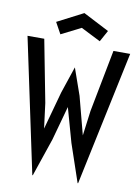

<svg xmlns="http://www.w3.org/2000/svg" viewBox="-111 -1036 820 1125"><g transform="rotate(10 298.5 -473.0)"><path d="M162.1 21.5 -7.3 -777.8H92.3L163.6 -408.2L182.6 -259.3L244.6 -484.4L297.9 -643.1H298.3L354 -484.4L413.1 -259.3L432.6 -408.2L503.9 -777.8H603.5L434.6 21.5H431.6L355 -204.1L297.9 -407.7L241.7 -204.1L165 21.5ZM180.7 -819.8 143.6 -887.2 297.9 -966.8 452.1 -887.2 415 -819.8 297.9 -878.9Z"/></g></svg>

Font: Voltaire
Style: Regular
Weight: 400
Designer: Yvonne Schüttler, Eben Sorkin, Emma Marichal
Foundry: Sorkin Type Co.
Version: Version 1.010; ttfautohint (v1.8.4.7-5d5b)